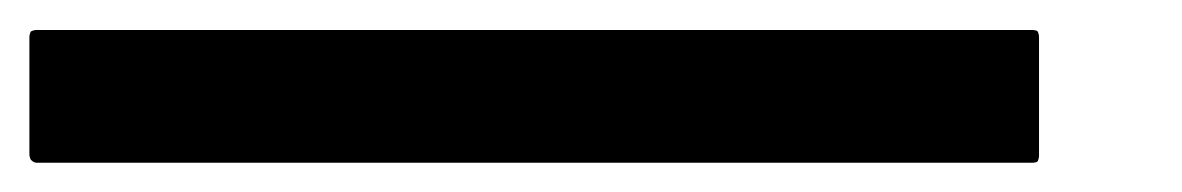

<svg xmlns="http://www.w3.org/2000/svg" viewBox="-59 50 800 130"><path d="M644.5 75.2Q644.5 101.6 644.5 155.3Q644.5 157.2 643.6 159.2Q642.6 160.2 639.6 160.2Q555.7 160.2 386.7 160.2Q246.1 160.2 -34.2 160.2Q-36.1 160.2 -38.1 158.2Q-39.1 156.2 -39.1 154.3Q-39.1 127.9 -39.1 75.2Q-39.1 73.2 -38.1 71.3Q-36.1 70.3 -34.2 70.3Q50.8 70.3 219.7 70.3Q360.4 70.3 639.6 70.3Q642.6 70.3 643.6 71.3Q644.5 73.2 644.5 75.2Z"/></svg>

Font: Typeface
Style: Regular
Weight: 400
Version: Version 1.0